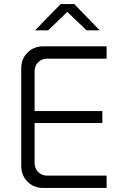

<svg xmlns="http://www.w3.org/2000/svg" viewBox="-20 -929 601 949"><path d="M194 0Q147 0 116 -31Q85 -62 85 -108V-592Q85 -638 116 -669Q147 -700 194 -700H507V-639H213Q186 -639 168.5 -621Q151 -603 151 -577V-123Q151 -97 168.5 -79Q186 -61 213 -61H507V0ZM120 -321V-380H486V-321ZM153 -779 280 -909H347L473 -779H408L294 -888H331L218 -779Z"/></svg>

Font: SUSE Light
Style: Regular
Weight: 300
Designer: Rene Bieder
Foundry: SUSE
Version: Version 1.000